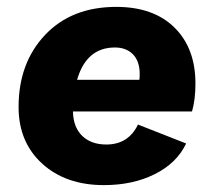

<svg xmlns="http://www.w3.org/2000/svg" viewBox="-20 -529 622 558"><path d="M548 -286Q548 -239 538 -205H192Q193 -159 219 -134Q245 -109 289 -109Q353 -109 381 -167L521 -112Q494 -55 430 -23Q366 9 282 9Q171 9 102.5 -53.5Q34 -116 34 -218Q34 -346 111 -427.5Q188 -509 318 -509Q426 -509 487 -449Q548 -389 548 -286ZM314 -391Q231 -391 204 -297H385Q386 -303 386 -314Q386 -351 366.5 -371Q347 -391 314 -391Z"/></svg>

Font: Elaine Sans
Style: Bold Italic
Weight: 700
Italic angle: -13°
Designer: Wei Huang
Foundry: Wei Huang
Version: Version 2.001;December 24, 2019;FontCreator 12.0.0.2547 64-b